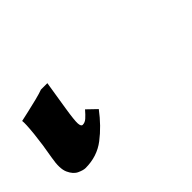

<svg xmlns="http://www.w3.org/2000/svg" viewBox="-414 -78 463 463"><g transform="rotate(-45 -182.5 154.0)"><path d="M-199.7 180.7Q-224.6 213.9 -253.9 236.3Q-283.2 258.8 -322.8 258.8Q-330.1 258.8 -342 253.4Q-354 248 -361.3 231.9Q-368.7 215.8 -362.8 183.6Q-356 146.5 -352.5 113Q-349.1 79.6 -350.6 70.3Q-342.3 68.4 -325.4 64.7Q-308.6 61 -291.3 56.6Q-273.9 52.2 -265.1 48.8H-243.2L-254.9 122.1Q-260.7 158.7 -260 169.4Q-259.3 180.2 -253.9 180.2Q-246.1 180.2 -239.3 174.1Q-232.4 168 -223.6 157.7Z"/></g></svg>

Font: Gentium Book Plus
Style: Bold Italic
Weight: 700
Italic angle: -8°
Designer: Victor Gaultney, Annie Olsen, Iska Routamaa, Becca Hirsbrunner
Foundry: SIL International
Version: Version 6.101